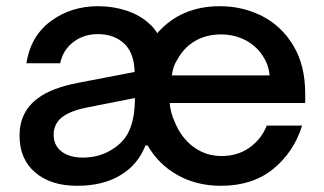

<svg xmlns="http://www.w3.org/2000/svg" viewBox="-20 -588 1046 619"><path d="M964 -256H527Q530 -223 543 -196Q563 -145 603 -115Q643 -85 694 -85Q747 -85 785 -112.5Q823 -140 840 -183H954Q927 -97 860.5 -43Q794 11 692 11Q614 11 552.5 -23.5Q491 -58 456 -119H449Q424 -56 368 -23Q312 11 228 11Q144 11 93.5 -32Q43 -75 43 -151Q43 -228 103 -272Q148 -305 232 -321L414 -356Q413 -414 383 -445Q350 -478 295 -478Q250 -478 216.5 -452.5Q183 -427 174 -384H65Q79 -472 144 -520Q209 -568 296 -568Q345 -568 388.5 -553.5Q432 -539 462 -511Q476 -499 487 -481Q563 -568 689 -568Q763 -568 825.5 -536Q888 -504 926 -440.5Q964 -377 964 -286ZM849 -345Q847 -374 833 -398Q812 -436 775 -456.5Q738 -477 692 -477Q646 -477 610 -456.5Q574 -436 553 -398Q538 -376 534 -345ZM415 -272 258 -241Q200 -229 174 -205Q153 -184 153 -154Q153 -119 178.5 -99.5Q204 -80 247 -80Q291 -80 327 -98Q376 -123 395.5 -164.5Q415 -206 415 -272Z"/></svg>

Font: Open Sauce One Medium
Style: Regular
Weight: 500
Designer: Alfredo Marco Pradil
Foundry: Creative Sauce Fz LLC
Version: Version 1.477